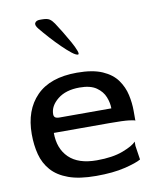

<svg xmlns="http://www.w3.org/2000/svg" viewBox="-85 -816 730 892"><g transform="rotate(-10 280.0 -370.0)"><path d="M297 10Q218 10 167 -8.5Q116 -27 87 -60Q58 -93 46.5 -137Q35 -181 35 -233Q35 -346 99.5 -412Q164 -478 291 -478Q365 -478 410.5 -458Q456 -438 479.5 -405Q503 -372 511.5 -333.5Q520 -295 520 -258V-211Q520 -214 492.5 -217.5Q465 -221 400 -221H137Q137 -147 181 -104Q225 -61 312 -61Q387 -61 435.5 -79.5Q484 -98 500 -116V-96L510 -30Q488 -17 432.5 -3.5Q377 10 297 10ZM177 -287H420Q420 -313 409 -341Q398 -369 370 -388.5Q342 -408 291 -408Q226 -408 187.5 -377Q149 -346 149 -307Q149 -297 155 -292Q161 -287 177 -287ZM311 -560Q301 -560 282 -575Q263 -590 239.5 -613Q216 -636 192.5 -662Q169 -688 151 -710Q135 -729 141 -739.5Q147 -750 164 -750H174Q199 -750 210 -742.5Q221 -735 231 -720Q243 -702 259.5 -675Q276 -648 290.5 -622Q305 -596 311.5 -578Q318 -560 311 -560Z"/></g></svg>

Font: Red Rose
Style: Regular
Weight: 400
Designer: Jaikishan Patel
Version: Version 2.000; ttfautohint (v1.8.3)